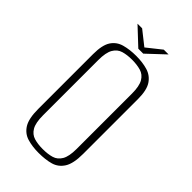

<svg xmlns="http://www.w3.org/2000/svg" viewBox="-222 -773 852 852"><g transform="rotate(45 204.0 -346.5)"><path d="M202 12Q162 12 130.5 2.5Q99 -7 81 -36Q63 -65 63 -125V-469Q63 -526 81 -553.5Q99 -581 131.5 -590Q164 -599 204 -599Q245 -599 276.5 -589.5Q308 -580 326.5 -552.5Q345 -525 345 -469V-125Q345 -64 326.5 -35Q308 -6 276.5 3Q245 12 202 12ZM203 -13Q235 -13 258.5 -20Q282 -27 295.5 -50Q309 -73 309 -120V-467Q309 -514 295.5 -537Q282 -560 258 -567Q234 -574 203 -574Q172 -574 148.5 -567Q125 -560 111.5 -537Q98 -514 98 -467V-120Q98 -73 111.5 -50Q125 -27 148.5 -20Q172 -13 203 -13ZM188 -628 107 -704H136L203 -651L271 -705H301L219 -628Z"/></g></svg>

Font: Alumni Sans ExtraLight
Style: Regular
Weight: 250
Version: Version 1.018